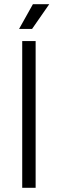

<svg xmlns="http://www.w3.org/2000/svg" viewBox="-20 -896 276 916"><path d="M86 0V-700H150V0ZM71 -758 137 -876H215L133 -758Z"/></svg>

Font: Space 7353
Style: Regular
Weight: 400
Designer: Christine Claussen + Ruben Lyon  (Space 7353)
Version: Version 1.000;FEAKit 1.0